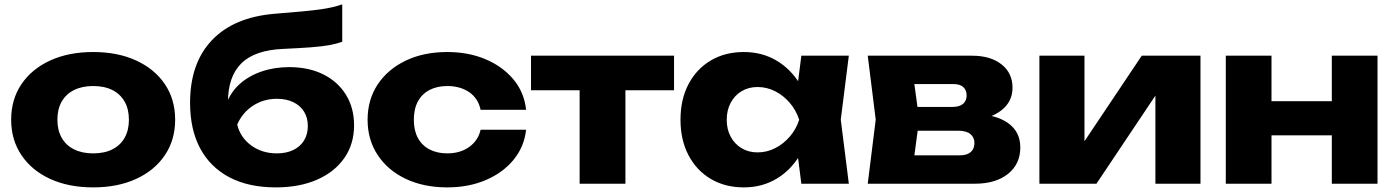

<svg xmlns="http://www.w3.org/2000/svg" viewBox="-20 -820 6225 857"><path d="M395.7 16.4Q286.2 16.4 203.9 -21.4Q121.6 -59.2 75.7 -127.5Q29.8 -195.8 29.8 -285.5Q29.8 -376.2 75.7 -444.2Q121.6 -512.2 204 -550Q286.4 -587.8 395.9 -587.8Q505.4 -587.8 587.7 -550Q670 -512.2 715.9 -444.3Q761.8 -376.4 761.8 -285.5Q761.8 -195.6 715.9 -127.4Q670 -59.2 587.6 -21.4Q505.2 16.4 395.7 16.4ZM395.9 -135.4Q446.2 -135.4 481.7 -153.4Q517.2 -171.4 536.3 -205.1Q555.4 -238.9 555.4 -285.4Q555.4 -332.8 536.3 -366.4Q517.2 -400 481.7 -418Q446.2 -436 395.9 -436Q346.4 -436 310.4 -418Q274.4 -400 255.3 -366.4Q236.2 -332.8 236.2 -285.7Q236.2 -238.6 255.3 -205Q274.4 -171.4 310.4 -153.4Q346.4 -135.4 395.9 -135.4Z M1210.8 16.4Q1090 16.4 1004.4 -28.4Q918.8 -73.2 873.6 -157.5Q828.4 -241.8 828.4 -361Q828.4 -538.2 926.1 -640.8Q1023.8 -743.4 1206.2 -758.6Q1281.2 -764.6 1330.3 -769.2Q1379.4 -773.8 1410.8 -778.3Q1442.2 -782.8 1464.5 -788.1Q1486.8 -793.4 1507.6 -800.4V-633.6Q1484.4 -625 1451.2 -618.8Q1418 -612.6 1368.4 -608.9Q1318.8 -605.2 1245.4 -601.8Q1117.4 -596.6 1057.5 -537.4Q997.6 -478.2 997.6 -364.8V-343.6L991.8 -358.8Q1009.6 -408.8 1049.9 -445Q1090.2 -481.2 1147.3 -500.8Q1204.4 -520.4 1271 -520.4Q1358 -520.4 1423 -488Q1488 -455.6 1524.2 -397Q1560.4 -338.4 1560.4 -260.6Q1560.4 -177 1516.9 -114.6Q1473.4 -52.2 1395 -17.9Q1316.6 16.4 1210.8 16.4ZM1215.6 -135.4Q1258 -135.4 1289.1 -150.4Q1320.2 -165.4 1337.1 -193.1Q1354 -220.8 1354 -257.4Q1354 -294.6 1337.1 -321.8Q1320.2 -349 1289.1 -364Q1258 -379 1215.6 -379Q1156.8 -379 1109.6 -348.4Q1062.4 -317.8 1038.8 -264.2Q1052.8 -206.2 1101.3 -170.8Q1149.8 -135.4 1215.6 -135.4Z M2328.2 -241Q2320 -164.4 2272 -106.4Q2224 -48.4 2147.7 -16Q2071.4 16.4 1976.4 16.4Q1871.2 16.4 1791 -21.7Q1710.8 -59.8 1665.8 -128Q1620.8 -196.2 1620.8 -285.4Q1620.8 -375.2 1665.8 -443.1Q1710.8 -511 1791 -549.4Q1871.2 -587.8 1976.4 -587.8Q2071.4 -587.8 2147.7 -555.4Q2224 -523 2272 -465.3Q2320 -407.6 2328.2 -330H2125.2Q2114.2 -381.4 2074.1 -408.7Q2034 -436 1976.4 -436Q1931.4 -436 1897.5 -418.5Q1863.6 -401 1845.4 -367.4Q1827.2 -333.8 1827.2 -285.4Q1827.2 -237.4 1845.4 -203.9Q1863.6 -170.4 1897.5 -152.9Q1931.4 -135.4 1976.4 -135.4Q2034.4 -135.4 2074.5 -164.3Q2114.6 -193.2 2125.2 -241Z M2567.2 -500.6H2771.6V0H2567.2ZM2350.2 -571.4H2988.6V-417.2H2350.2Z M3556.8 0 3530.6 -205.8 3558.4 -285.4 3530.6 -364 3556.8 -571.4H3768.8L3732.8 -286L3768.8 0ZM3604.6 -285.4Q3591 -194.6 3549.7 -126.7Q3508.4 -58.8 3444.5 -21.2Q3380.6 16.4 3299.8 16.4Q3216.2 16.4 3152.5 -21.4Q3088.8 -59.2 3053.1 -127.4Q3017.4 -195.6 3017.4 -285.4Q3017.4 -376.2 3053.1 -444.2Q3088.8 -512.2 3152.5 -550Q3216.2 -587.8 3299.8 -587.8Q3380.6 -587.8 3444.5 -550.5Q3508.4 -513.2 3550.2 -445.5Q3592 -377.8 3604.6 -285.4ZM3223.8 -285.4Q3223.8 -242.8 3241.3 -210.1Q3258.8 -177.4 3289.9 -158.6Q3321 -139.8 3361.4 -139.8Q3402.8 -139.8 3439.8 -158.6Q3476.8 -177.4 3505.1 -210.1Q3533.4 -242.8 3547.2 -285.4Q3533.4 -328 3505.1 -361Q3476.8 -394 3439.8 -412.8Q3402.8 -431.6 3361.4 -431.6Q3321 -431.6 3289.9 -412.8Q3258.8 -394 3241.3 -361Q3223.8 -328 3223.8 -285.4Z M3853.2 0 3888.8 -286 3853.2 -571.4H4318.4Q4401 -571.4 4450.2 -532.8Q4499.4 -494.2 4499.4 -428.4Q4499.4 -366.4 4449.9 -327.7Q4400.4 -289 4312.6 -280.2L4325.6 -312.6Q4427.2 -308.8 4480.7 -269.9Q4534.2 -231 4534.2 -162Q4534.2 -87.8 4479.3 -43.9Q4424.4 0 4331.4 0ZM4050 -42.8 3971.2 -126.6H4263Q4296.2 -126.6 4312.8 -141.1Q4329.4 -155.6 4329.4 -181.8Q4329.4 -206.4 4311.6 -221.5Q4293.8 -236.6 4255.8 -236.6H4011.2V-342.8H4232Q4263.2 -342.8 4278.9 -356.7Q4294.6 -370.6 4294.6 -394Q4294.6 -417 4280.1 -430.9Q4265.6 -444.8 4235.6 -444.8H3972.2L4050 -528.2L4082.8 -286Z M4619.4 0V-571.4H4820.6V-111.2L4777.4 -125L5076.2 -571.4H5338.4V0H5137.2V-472.6L5180.8 -458.4L4874 0Z M5451.4 -571.4H5655.4V0H5451.4ZM5924.6 -571.4H6128.6V0H5924.6ZM5568.8 -368.2H6002V-216H5568.8Z"/></svg>

Font: Unbounded
Style: Regular
Weight: 400
Designer: Luke Prowse, Jean-Baptiste Morizot, Fátima Lázaro, Florian Runge
Foundry: NaN
Version: Version 1.701;gftools[0.9.28.dev5+ged2979d]